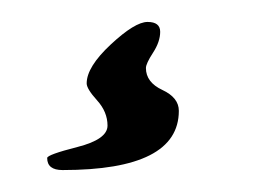

<svg xmlns="http://www.w3.org/2000/svg" viewBox="-20 -37 235 175"><path d="M143 64Q143 118 37 118Q23 118 23 107Q23 104 50.5 97Q78 90 78 77.5Q78 65 68.5 54.5Q59 44 59 39Q59 24 81 3.5Q103 -17 114.5 -17Q126 -17 126 -8Q126 1 119.5 11Q113 21 113 25Q113 38 128 45Q143 52 143 64Z"/></svg>

Font: Dr Sugiyama
Style: Regular
Weight: 400
Designer: Alejandro Paul
Foundry: Alejandro Paul
Version: Version 1.000